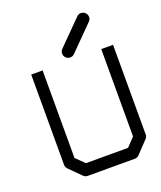

<svg xmlns="http://www.w3.org/2000/svg" viewBox="-138 -879 767 917"><g transform="rotate(-20 246.0 -421.0)"><path d="M233 -640Q233 -653 242 -662L362 -783Q371 -792 383 -792Q396 -792 405 -783Q414 -774 414 -761Q414 -749 405 -740L285 -619Q276 -610 263 -610Q251 -610 242 -619Q233 -628 233 -640ZM60 -597H118V-152L161 -110H375L416 -153V-597H476V-141Q476 -129 468 -121L410 -60Q400 -50 388 -50H148Q136 -50 127 -59L68 -118Q60 -126 60 -139Z"/></g></svg>

Font: IBM 3270 Semi-Condensed
Style: Condensed
Weight: 400
Monospace: yes
Version: Version 2.3.1